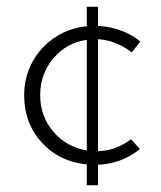

<svg xmlns="http://www.w3.org/2000/svg" viewBox="-20 -476 473 564"><path d="M391 -38Q337 5 268 8V68H235V7Q154 -1 102.5 -57.5Q51 -114 51 -196Q51 -250 75.5 -294.5Q100 -339 142 -366.5Q184 -394 235 -399V-456H268V-400Q343 -395 392 -354L367 -322Q322 -357 268 -361V-32Q320 -33 365 -67ZM235 -34V-359Q176 -351 137 -305Q98 -259 98 -196Q98 -135 136.5 -89.5Q175 -44 235 -34Z"/></svg>

Font: Josefin Sans Light
Style: Regular
Weight: 300
Designer: Santiago Orozco
Foundry: Typemade
Version: Version 2.000